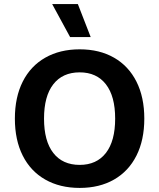

<svg xmlns="http://www.w3.org/2000/svg" viewBox="-20 -912 781 942"><path d="M688 -330Q688 -225 649.5 -148.5Q611 -72 539.5 -31Q468 10 371 10Q274 10 202 -31Q130 -72 91.5 -148.5Q53 -225 53 -330Q53 -435 91.5 -511.5Q130 -588 202 -629Q274 -670 371 -670Q468 -670 539.5 -629Q611 -588 649.5 -511.5Q688 -435 688 -330ZM196 -330Q196 -220 241.5 -161.5Q287 -103 371 -103Q454 -103 499.5 -161.5Q545 -220 545 -330Q545 -440 499.5 -498.5Q454 -557 371 -557Q287 -557 241.5 -498.5Q196 -440 196 -330ZM425 -730H324L236 -892H362Z"/></svg>

Font: Work Sans SemiBold
Style: Regular
Weight: 600
Designer: Wei Huang
Foundry: Wei Huang
Version: Version 1.500